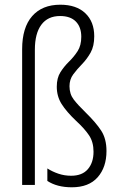

<svg xmlns="http://www.w3.org/2000/svg" viewBox="-20 -785 509 815"><path d="M380 -631Q380 -589 364.5 -561.5Q349 -534 328 -512.5Q307 -491 291 -469.5Q275 -448 275 -419Q275 -386 293 -362.5Q311 -339 344 -307Q387 -265 409.5 -230.5Q432 -196 432 -144Q432 -75 394.5 -32.5Q357 10 285 10Q222 10 181 -17V-70Q203 -56 228.5 -47.5Q254 -39 282 -39Q329 -39 353 -67Q377 -95 377 -141Q377 -182 358 -210.5Q339 -239 303 -272Q262 -311 241.5 -343.5Q221 -376 221 -417Q221 -454 236.5 -478.5Q252 -503 273 -523.5Q294 -544 309.5 -568Q325 -592 325 -629Q325 -670 302 -693.5Q279 -717 235 -717Q183 -717 155.5 -680Q128 -643 128 -574V0H74V-576Q74 -668 116.5 -716.5Q159 -765 236 -765Q304 -765 342 -729Q380 -693 380 -631Z"/></svg>

Font: Noto Sans Myanmar UI Condensed Light
Style: Regular
Weight: 300
Width: 3
Designer: Monotype Design Team
Foundry: Monotype Imaging Inc.
Version: Version 2.103; ttfautohint (v1.8.4.7-5d5b)